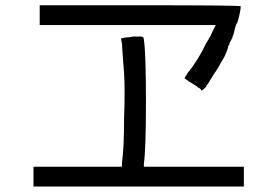

<svg xmlns="http://www.w3.org/2000/svg" viewBox="-20 -715 1040 720"><path d="M480.5 -578.1H496.1Q503.9 -578.1 507.8 -578.1Q519.5 -578.1 519.5 -566.4Q527.3 -515.6 527.3 -335.9Q527.3 -152.3 519.5 -101.6V-89.8H894.5Q894.5 -62.5 894.5 -15.6H105.5V-89.8H437.5V-105.5Q445.3 -160.2 445.3 -269.5Q449.2 -378.9 445.3 -441.4Q437.5 -539.1 437.5 -550.8L433.6 -570.3L449.2 -574.2Q460.9 -574.2 480.5 -578.1ZM128.9 -695.3H503.9Q882.8 -695.3 882.8 -691.4Q882.8 -675.8 871.1 -632.8Q863.3 -621.1 859.4 -601.6L855.5 -585.9Q851.6 -578.1 851.6 -574.2Q843.8 -558.6 839.8 -550.8V-546.9L835.9 -543Q835.9 -535.2 832 -527.3Q824.2 -503.9 808.6 -480.5Q796.9 -457 777.3 -429.7Q761.7 -402.3 757.8 -398.4L753.9 -394.5V-390.6L750 -386.7Q738.3 -375 734.4 -375Q734.4 -378.9 730.5 -382.8L722.7 -386.7L718.8 -390.6Q699.2 -402.3 687.5 -410.2Q671.9 -421.9 671.9 -421.9Q671.9 -421.9 675.8 -429.7L679.7 -433.6L683.6 -441.4Q722.7 -488.3 753.9 -554.7Q769.5 -578.1 777.3 -597.7Q789.1 -621.1 789.1 -621.1Q789.1 -621.1 457 -621.1H128.9Z"/></svg>

Font: 和音 by 宁静之雨，公众号njzyshare
Style: Regular
Weight: 400
Designer: Steve Matteson
Foundry: Ascender Corporation
Version: Version 6.00;June 8, 2018;FontCreator 11.0.0.2388 32-bit